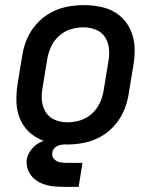

<svg xmlns="http://www.w3.org/2000/svg" viewBox="-20 -558 616 752"><path d="M242 8Q275 8 308.5 1.5Q342 -5 373 -22Q404 -39 428 -66Q452 -93 465.5 -125Q479 -157 484 -190L502 -300Q509 -338 507 -375Q505 -412 489.5 -444.5Q474 -477 446 -499Q418 -521 382 -529.5Q346 -538 309 -538Q276 -538 242.5 -531.5Q209 -525 178 -508Q147 -491 123 -464Q99 -437 85.5 -405Q72 -373 67 -340L49 -230Q43 -192 44.5 -155Q46 -118 61.5 -85.5Q77 -53 105 -31.5Q133 -10 169 -1Q205 8 242 8ZM244 -79Q218 -79 195 -88.5Q172 -98 159 -119Q146 -140 144 -165Q142 -190 147 -216L165 -326Q169 -351 180 -375Q191 -399 211.5 -417.5Q232 -436 257 -443.5Q282 -451 307 -451Q333 -451 356 -441.5Q379 -432 392 -411.5Q405 -391 407 -365.5Q409 -340 404 -314L386 -204Q382 -179 371 -155Q360 -131 339.5 -112.5Q319 -94 294 -86.5Q269 -79 244 -79ZM243 174H288L303 80H243Q229 80 215 77.5Q201 75 191.5 64.5Q182 54 185 39Q186 30 193.5 22Q201 14 211 11Q221 8 230 8V-18Q208 -18 186 -15Q164 -12 142.5 -3Q121 6 105 25Q89 44 85 65Q82 88 90.5 109Q99 130 115.5 143.5Q132 157 153 164Q174 171 197 172.5Q220 174 243 174Z"/></svg>

Font: Iosevka Sparkle Medium
Style: Italic
Weight: 500
Italic angle: -9°
Designer: Belleve Invis
Foundry: Belleve Invis
Version: Version 4.5.0; ttfautohint (v1.8.3)